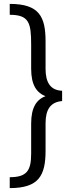

<svg xmlns="http://www.w3.org/2000/svg" viewBox="-20 -802 366 986"><path d="M299 -283C239 -278 214 -239 214 -169V-28C214 100 179 164 30 164V108C118 108 140 74 140 -13V-167C140 -252 168 -292 218 -310V-306C168 -325 140 -364 140 -450V-573C140 -685 129 -726 30 -726V-782C182 -782 214 -716 214 -589V-448C214 -379 239 -338 299 -336Z"/></svg>

Font: Repo Regular
Style: Regular
Weight: 400
Designer: Stefan Peev
Foundry: Context Ltd
Version: Version 1.502